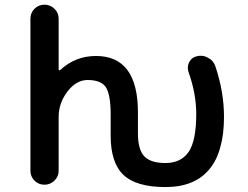

<svg xmlns="http://www.w3.org/2000/svg" viewBox="-20 -794 1040 804"><path d="M672.9 -10.7Q550.8 -10.7 497.1 -61.5Q443.4 -112.3 443.4 -225.6V-314.5Q443.4 -400.4 421.9 -430.7Q401.4 -459 346.7 -459Q299.8 -459 262.7 -411.1Q225.6 -362.3 225.6 -304.7V-79.1Q225.6 -54.7 208 -37.6Q190.4 -20.5 166 -20.5Q141.6 -20.5 124.5 -37.6Q107.4 -54.7 107.4 -79.1V-715.8Q107.4 -740.2 124.5 -757.3Q141.6 -774.4 166 -774.4Q190.4 -774.4 208 -757.3Q225.6 -740.2 225.6 -715.8V-503.9Q225.6 -501 228 -500Q230.5 -499 232.4 -501Q295.9 -559.6 381.8 -559.6Q557.6 -559.6 557.6 -323.2V-235.4Q557.6 -167 584.5 -139.2Q611.3 -111.3 672.9 -111.3Q737.3 -111.3 769.5 -157.2Q801.8 -204.1 801.8 -317.4Q801.8 -401.4 769.5 -492.2Q766.6 -501 766.6 -510.7Q766.6 -522.5 772.5 -534.2Q782.2 -553.7 804.7 -558.6Q812.5 -560.5 820.3 -560.5Q836.9 -560.5 851.6 -551.8Q874 -540 881.8 -516.6Q918 -409.2 918 -304.7Q918 -231.4 902.3 -176.8Q887.7 -122.1 856.4 -85Q794.9 -10.7 672.9 -10.7Z"/></svg>

Font: Rounded-X Mgen+ 1m medium
Style: Regular
Weight: 500
Designer: [Source Han Sans]
Ryoko NISHIZUKA  (kana & ideographs); Paul D. Hunt (Latin, Greek & Cyrillic); Wenlong ZHANG  (bopomofo
Version: Version 1.059.20150602